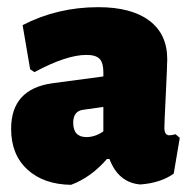

<svg xmlns="http://www.w3.org/2000/svg" viewBox="-20 -504 534 535"><path d="M254 -484Q346 -484 396 -446.5Q446 -409 446 -339Q446 -322 442 -241Q438 -160 438 -148Q438 -127 452 -127Q458 -127 469 -130L481 -120L464 -20Q427 6 371 10Q310 5 285 -61H278Q234 -10 178 11Q102 10 56.5 -31.5Q11 -73 11 -145Q11 -256 126 -272L268 -291V-303Q268 -329 257.5 -340Q247 -351 221 -351Q165 -351 76 -303L64 -311L43 -434Q140 -484 254 -484ZM268 -206 211 -198Q184 -194 184 -162Q184 -122 221 -122Q245 -122 268 -138Z"/></svg>

Font: Alegreya Sans SC Black
Style: Regular
Weight: 900
Designer: Juan Pablo del Peral
Foundry: Huerta Tipografica
Version: Version 2.007